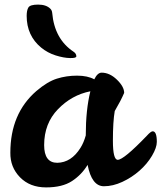

<svg xmlns="http://www.w3.org/2000/svg" viewBox="-20 -807 702 835"><path d="M644 -236Q662 -236 662 -190Q662 -165 641 -129.5Q620 -94 586.5 -64.5Q553 -35 512 -16Q471 3 432 3Q379 3 361 -90Q335 -47 293 -19.5Q251 8 180.5 8Q110 8 67 -36Q24 -80 25 -143Q25 -313 138 -411Q186 -452 227.5 -465Q269 -478 315 -478Q361 -478 390 -462Q404 -491 422 -491Q457 -491 488.5 -460.5Q520 -430 520 -403Q506 -370 479 -324Q471 -278 471 -195Q471 -112 492 -112Q518 -112 618 -216Q636 -236 644 -236ZM172 -176Q172 -99 229 -99Q290 -100 330 -164Q344 -186 353 -218Q353 -330 373 -410Q292 -394 232 -332Q172 -270 172 -176ZM300 -582Q312 -574 312 -562Q312 -554 284.5 -554.5Q257 -555 222 -566Q187 -577 159 -600Q96 -652 96 -738Q96 -762 103.5 -774.5Q111 -787 146 -787Q181 -787 199 -769Q206 -762 207 -751Q217 -637 300 -582Z"/></svg>

Font: Leckerli One
Style: Regular
Weight: 400
Version: Version 1.001